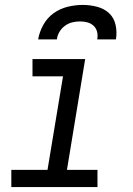

<svg xmlns="http://www.w3.org/2000/svg" viewBox="-20 -760 540 780"><path d="M26 0V-70H173L236 -450H112V-520H326L252 -70H376V0ZM135 -600Q140 -630 156 -659Q172 -688 198 -706.5Q224 -725 255 -732.5Q286 -740 316 -740Q346 -740 374.5 -732.5Q403 -725 423 -706.5Q443 -688 449.5 -659Q456 -630 451 -600H375Q378 -616 374.5 -630.5Q371 -645 360.5 -655Q350 -665 335.5 -669Q321 -673 305 -673Q289 -673 273 -669Q257 -665 243.5 -655Q230 -645 221.5 -630.5Q213 -616 211 -600Z"/></svg>

Font: Iosevka SS04 Oblique
Style: Regular
Weight: 400
Italic angle: -9°
Monospace: yes
Designer: Belleve Invis
Foundry: Belleve Invis
Version: Version 19.0.0; ttfautohint (v1.8.4)